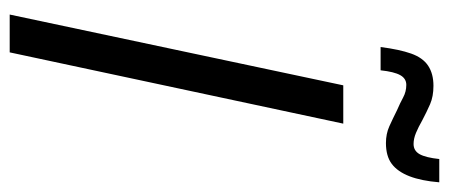

<svg xmlns="http://www.w3.org/2000/svg" viewBox="-285 -641 926 396"><g transform="rotate(90 178.0 -443.0)"><path d="M10 0 156 -688H235L88 0ZM77 -765Q82 -804 90.5 -828Q99 -852 115.5 -863Q132 -874 157 -874Q179 -874 195 -867Q211 -860 228 -851Q242 -843 254 -838Q266 -833 277 -833Q291 -833 298 -845.5Q305 -858 308 -886H356Q353 -849 343.5 -824.5Q334 -800 318 -788Q302 -776 275 -776Q256 -776 240.5 -783Q225 -790 207 -799Q193 -805 181 -811.5Q169 -818 155 -818Q142 -818 135 -805.5Q128 -793 125 -765Z"/></g></svg>

Font: Saira Condensed
Style: Italic
Weight: 400
Width: 3
Italic angle: -12°
Designer: Hector Gatti with collaboration of the Omnibus-Type team
Foundry: Omnibus-Type
Version: Version 1.100